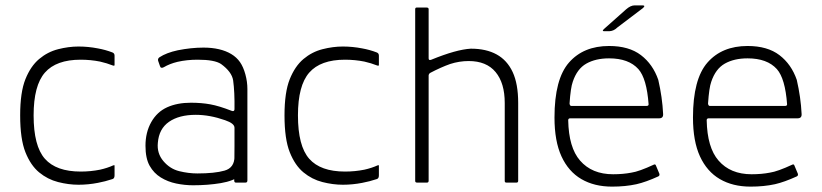

<svg xmlns="http://www.w3.org/2000/svg" viewBox="-20 -679 3057 714"><path d="M272 8Q235 8 196 -2Q157 -12 125.5 -38Q94 -64 74.5 -113Q55 -162 55 -250Q55 -336 74.5 -384.5Q94 -433 125.5 -459.5Q157 -486 196 -496Q235 -506 272 -506Q308 -506 344 -499Q372 -494 398 -484Q406 -481 406 -472V-437Q406 -433 398 -436Q378 -444 352 -450Q317 -457 280 -457Q189 -457 147 -409Q105 -361 105 -250Q105 -136 147 -88.5Q189 -41 280 -41Q317 -41 352 -48Q379 -54 401 -64Q406 -66 406 -63V-27Q406 -15 398 -13Q371 -4 344 1Q308 8 272 8Z M817 -232Q760 -252 708 -252Q646 -252 608.5 -226Q571 -200 567 -148Q563 -109 587.5 -80Q612 -51 646.5 -42.5Q681 -34 714 -34Q778 -34 815 -44.5Q852 -55 852 -97V-204Q852 -220 817 -232ZM900 -99Q900 -48 874.5 -27Q849 -6 801 2Q753 10 698 10Q667 10 635.5 3.5Q604 -3 578 -19Q552 -35 536.5 -62.5Q521 -90 521 -137Q521 -187 542.5 -225Q564 -263 601.5 -280Q639 -297 690 -297Q729 -297 762 -291Q795 -285 841 -267Q851 -263 852 -272Q853 -337 847 -380Q842 -412 802 -441Q778 -457 715 -457Q675 -457 640 -449Q611 -442 589 -429Q578 -423 575 -433L568 -453Q566 -461 573 -466Q599 -483 641 -492Q691 -502 737 -502Q768 -502 794 -496Q820 -490 840 -478Q860 -466 872.5 -448Q885 -430 892.5 -402.5Q900 -375 900 -348ZM852 -136H900V-8Q900 0 893 0H857Q851 0 851 -8Z M1255 8Q1218 8 1179 -2Q1140 -12 1108.5 -38Q1077 -64 1057.5 -113Q1038 -162 1038 -250Q1038 -336 1057.5 -384.5Q1077 -433 1108.5 -459.5Q1140 -486 1179 -496Q1218 -506 1255 -506Q1291 -506 1327 -499Q1355 -494 1381 -484Q1389 -481 1389 -472V-437Q1389 -433 1381 -436Q1361 -444 1335 -450Q1300 -457 1263 -457Q1172 -457 1130 -409Q1088 -361 1088 -250Q1088 -136 1130 -88.5Q1172 -41 1263 -41Q1300 -41 1335 -48Q1362 -54 1384 -64Q1389 -66 1389 -63V-27Q1389 -15 1381 -13Q1354 -4 1327 1Q1291 8 1255 8Z M1584 -457Q1677 -495 1731 -498Q1788 -498 1827 -476.5Q1866 -455 1886.5 -411Q1907 -367 1907 -296V-7Q1907 0 1901 0H1863Q1857 0 1857 -6V-296Q1857 -370 1823 -411Q1789 -452 1723 -452Q1688 -452 1654 -441Q1620 -429 1580 -408Q1575 -405 1574 -399V-7Q1574 0 1568 0H1531Q1524 0 1524 -6V-645Q1524 -651 1530 -651H1566Q1574 -651 1574 -645V-462Q1574 -453 1584 -457Z M2392 -291Q2385 -387 2354 -422Q2318 -462 2245 -462Q2195 -462 2160.5 -442.5Q2126 -423 2110 -375Q2102 -353 2098 -294Q2099 -285 2105 -285H2384Q2392 -285 2392 -291ZM2093 -232Q2095 -130 2137 -82Q2181 -31 2260 -31Q2297 -31 2328 -37Q2356 -41 2412 -67Q2417 -69 2419 -64L2432 -33Q2434 -26 2428 -23Q2382 -2 2347 6Q2306 15 2256 15Q2190 15 2142 -13Q2094 -41 2068 -97.5Q2042 -154 2042 -242Q2042 -385 2096 -446.5Q2150 -508 2245 -508Q2319 -508 2363.5 -474Q2408 -440 2428 -382Q2443 -317 2446 -255Q2447 -239 2431 -239H2099Q2093 -238 2093 -232ZM2227 -572 2308 -644Q2325 -659 2340 -659H2369Q2382 -659 2371 -649L2276 -577Q2263 -564 2247 -563H2226Q2217 -563 2227 -572Z M2907 -291Q2900 -387 2869 -422Q2833 -462 2760 -462Q2710 -462 2675.5 -442.5Q2641 -423 2625 -375Q2617 -353 2613 -294Q2614 -285 2620 -285H2899Q2907 -285 2907 -291ZM2608 -232Q2610 -130 2652 -82Q2696 -31 2775 -31Q2812 -31 2843 -37Q2871 -41 2927 -67Q2932 -69 2934 -64L2947 -33Q2949 -26 2943 -23Q2897 -2 2862 6Q2821 15 2771 15Q2705 15 2657 -13Q2609 -41 2583 -97.5Q2557 -154 2557 -242Q2557 -385 2611 -446.5Q2665 -508 2760 -508Q2834 -508 2878.5 -474Q2923 -440 2943 -382Q2958 -317 2961 -255Q2962 -239 2946 -239H2614Q2608 -238 2608 -232Z"/></svg>

Font: Vivano Light
Style: Regular
Weight: 300
Designer: Joe Prince, Josias Burgherr
Version: Version 2.064;September 19, 2022;FontCreator 14.0.0.2877 64-